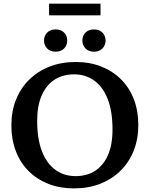

<svg xmlns="http://www.w3.org/2000/svg" viewBox="-20 -1032 830 1064"><path d="M399.5 -688.5Q477.5 -688.5 541.2 -663.2Q605 -638 651 -592Q697 -546 721.8 -481.8Q746.5 -417.5 746.5 -339Q746.5 -261 720.8 -196.5Q695 -132 647.2 -85.2Q599.5 -38.5 534.5 -13.2Q469.5 12 390 12Q312 12 248.2 -13Q184.5 -38 138.5 -84Q92.5 -130 67.8 -194.5Q43 -259 43 -337Q43 -415.5 68.8 -479.8Q94.5 -544 142 -590.8Q189.5 -637.5 255 -663Q320.5 -688.5 399.5 -688.5ZM399 -56Q461.5 -56 507.2 -85.5Q553 -115 578.2 -172.5Q603.5 -230 603.5 -314Q603.5 -414.5 577 -482.5Q550.5 -550.5 502.5 -585.2Q454.5 -620 390.5 -620Q328.5 -620 282.5 -590.5Q236.5 -561 211.2 -503.5Q186 -446 186 -362Q186 -262 212.5 -193.8Q239 -125.5 287 -90.8Q335 -56 399 -56ZM288.5 -745.5Q259 -745.5 241.5 -763.2Q224 -781 224 -807.5Q224 -834 241.5 -851.5Q259 -869 288.5 -869Q318 -869 335.2 -851.5Q352.5 -834 352.5 -807.5Q352.5 -781 335.2 -763.2Q318 -745.5 288.5 -745.5ZM501 -745.5Q471.5 -745.5 454 -763.2Q436.5 -781 436.5 -807.5Q436.5 -834 454 -851.5Q471.5 -869 501 -869Q530 -869 547.5 -851.5Q565 -834 565 -807.5Q565 -781 547.5 -763.2Q530 -745.5 501 -745.5ZM252 -947V-1011.5H537V-947Z"/></svg>

Font: Newsreader 16pt 16pt SemiBold
Style: Regular
Weight: 600
Version: Version 1.003